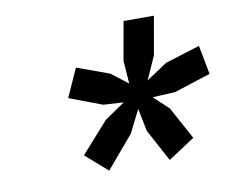

<svg xmlns="http://www.w3.org/2000/svg" viewBox="-56 -783 675 562"><g transform="rotate(-10 282.0 -502.0)"><path d="M226 -290 161 -347 242 -438 302.5 -479.5 242.5 -483 144.5 -520 182.5 -604 278.5 -569 328 -531 323 -599.5 343.5 -714H433.5L413.5 -599.5L382.5 -530.5L445 -572L548 -604L564.5 -518L456 -483L388.5 -479.5L432.5 -438.5L485 -342L406 -290L354.5 -385.5L341 -453L307 -385.5Z"/></g></svg>

Font: Overpass Medium
Style: Italic
Weight: 500
Italic angle: -10°
Designer: Delve Withrington, Dave Bailey, Thomas Jockin
Foundry: Delve Fonts LLC
Version: Version 4.000